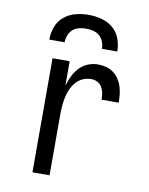

<svg xmlns="http://www.w3.org/2000/svg" viewBox="-84 -801 667 862"><g transform="rotate(10 250.0 -370.0)"><path d="M124 0V-520H202V-408Q208 -430 218.5 -452Q229 -474 245 -491.5Q261 -509 283.5 -518.5Q306 -528 330 -528Q348 -528 366.5 -523.5Q385 -519 400 -508Q415 -497 425.5 -481.5Q436 -466 441.5 -448.5Q447 -431 449 -412.5Q451 -394 451 -375H373Q373 -390 370.5 -404.5Q368 -419 360.5 -432Q353 -445 339.5 -451.5Q326 -458 311 -458Q291 -458 272.5 -449.5Q254 -441 241.5 -426Q229 -411 221 -392.5Q213 -374 209 -354.5Q205 -335 203.5 -315Q202 -295 202 -276V0ZM95 -600Q95 -630 105.5 -658.5Q116 -687 139 -706Q162 -725 191 -732.5Q220 -740 250 -740Q280 -740 309 -732.5Q338 -725 361 -706Q384 -687 394.5 -658.5Q405 -630 405 -600H335Q335 -616 329 -632Q323 -648 311 -658.5Q299 -669 282.5 -673Q266 -677 250 -677Q234 -677 217.5 -673Q201 -669 189 -658.5Q177 -648 171 -632Q165 -616 165 -600Z"/></g></svg>

Font: HulyMono
Style: Regular
Weight: 400
Monospace: yes
Designer: Belleve Invis
Foundry: Belleve Invis
Version: Version 33.2.5; ttfautohint (v1.8.4)